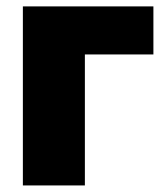

<svg xmlns="http://www.w3.org/2000/svg" viewBox="-20 -565 510 585"><path d="M238.6 0H49.7V-545.5H447.4V-399.1H238.6Z"/></svg>

Font: Linik Sans Black
Style: Regular
Weight: 900
Designer: Fonts by Rasmus Andersson / Changes by Cristiano Sobral with parts from Marc Monis
Foundry: rsms
Version: Version 3.020; ttfautohint (v1.6)